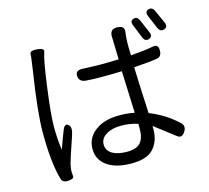

<svg xmlns="http://www.w3.org/2000/svg" viewBox="-119 -956 1238 1140"><g transform="rotate(-15 500.0 -386.0)"><path d="M457 -167Q422 -145 422 -108Q422 -72 455 -51Q489 -31 546 -31Q604 -31 628 -58Q653 -86 653 -140V-174Q605 -190 549 -190Q493 -190 457 -167ZM677 -760Q725 -760 720 -722Q711 -672 716 -578Q806 -585 857 -595Q889 -601 889 -562Q889 -524 859 -519Q812 -511 716 -505Q716 -463 728 -220Q824 -182 896 -115Q925 -91 903 -57Q882 -24 856 -44L731 -140V-120Q731 -49 691 -3Q651 43 554 43Q458 43 404 4Q351 -34 351 -100Q351 -167 406 -209Q461 -252 556 -252Q606 -252 649 -243Q639 -499 639 -501Q575 -499 519 -499Q464 -499 422 -502Q375 -505 375 -546Q375 -580 425 -575L520 -572Q575 -572 639 -574L635 -718Q635 -760 677 -760ZM224 -732Q208 -689 186 -524Q164 -360 164 -286Q164 -213 174 -143Q199 -214 217 -258Q231 -290 251 -274Q272 -258 254 -207Q209 -76 202 -47Q196 -18 196 -2Q197 13 198 26Q199 43 164 45Q129 48 121 19Q91 -89 91 -269Q91 -394 128 -630Q143 -731 142 -741Q143 -761 187 -757Q231 -753 224 -732ZM786 -784Q811 -792 823 -762L857 -683Q870 -653 844 -644Q819 -635 807 -665L774 -747Q762 -777 786 -784ZM886 -815Q911 -823 924 -793L959 -715Q972 -685 946 -676Q921 -667 908 -697L874 -777Q862 -807 886 -815Z"/></g></svg>

Font: Swei Gothic CJK TC Regular
Style: Regular
Weight: 400
Version: Version 2.129